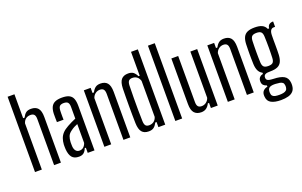

<svg xmlns="http://www.w3.org/2000/svg" viewBox="-106 -1276 3015 1917"><g transform="rotate(-20 1401.5 -317.5)"><path d="M53.7 0V-800H126.2V-545.7H141.5Q156.9 -577 176.3 -592.1Q195.8 -607.2 231.2 -607.2Q279.4 -607.2 304.2 -578.9Q328.9 -550.7 328.9 -484.7V0H256.4V-489.8Q256.4 -522.7 244 -536.9Q231.6 -551.1 204.8 -551.1Q177.2 -551.1 156.6 -536.7Q136 -522.4 126.2 -491.4V0Z M520.4 6.4Q470.6 6.4 446.9 -22.3Q423.2 -50.9 418.6 -109Q418.1 -121.6 417.7 -134.6Q417.3 -147.6 417.8 -159.3Q420.1 -194.8 430.2 -223.1Q440.2 -251.5 462.2 -275Q484.3 -298.4 522.8 -319.5Q544.6 -331.9 567.7 -343Q590.7 -354.2 614.2 -363.8V-487.7Q614.2 -520.1 601.9 -534.9Q589.6 -549.7 557.3 -549.7Q529.2 -549.7 515.5 -537Q501.9 -524.3 500.4 -489.6Q499.9 -478.2 499.6 -461Q499.4 -443.9 499.6 -425.9Q499.9 -407.8 500.4 -393.6H429.9Q429.4 -412.3 428.9 -437.5Q428.4 -462.8 428.9 -482.9Q430.6 -526.7 444 -554.1Q457.5 -581.4 485.6 -594.1Q513.6 -606.8 559.7 -606.8Q607.6 -606.8 635.1 -593.1Q662.7 -579.4 674.4 -550Q686.1 -520.6 686.1 -473.2L685.9 0H613.8V-54.7H602Q590.7 -25.4 572.2 -9.5Q553.7 6.4 520.4 6.4ZM545.3 -48.9Q570.4 -48.9 587.4 -63.5Q604.5 -78.1 614 -105.6V-306Q596.8 -299.3 578.7 -290.1Q560.5 -280.9 538.7 -264.5Q510.3 -244.2 500.7 -218.5Q491 -192.9 489.5 -159.3Q489.4 -150.2 489.6 -138.2Q489.8 -126.1 490.3 -113.8Q492.8 -82.7 507.2 -65.8Q521.5 -48.9 545.3 -48.9Z M790.7 0V-600H863.2V-545.7H878.5Q893.1 -575.4 913.5 -591.3Q934 -607.2 968.2 -607.2Q1016.4 -607.2 1040.9 -578.9Q1065.4 -550.7 1065.9 -484.7V0H993.4V-489.8Q993 -522.7 980.8 -536.9Q968.6 -551.1 941.8 -551.1Q916.2 -551.1 894.7 -535.6Q873.1 -520.1 863.2 -491.4V0Z M1261.3 7.2Q1212.8 7.2 1189 -21.5Q1165.1 -50.2 1163 -115.7Q1162 -157.1 1161.5 -202.8Q1161 -248.5 1161 -296Q1161 -343.6 1161.5 -391.3Q1162 -439 1163 -484.7Q1165.1 -550.7 1189.8 -578.9Q1214.4 -607.2 1262.5 -607.2Q1298 -607.2 1317.4 -592.1Q1336.8 -577 1352.2 -545.7H1364.9V-800H1437.4V0H1364.9V-54.3H1351.4Q1336.4 -24.6 1316.6 -8.7Q1296.8 7.2 1261.3 7.2ZM1286.3 -48.9Q1313.9 -48.9 1334.5 -63.5Q1355.1 -78 1364.9 -108.6V-491.4Q1355.1 -522.4 1334.7 -536.7Q1314.3 -551.1 1286.7 -551.1Q1260.5 -551.1 1248.6 -536.8Q1236.6 -522.5 1235.5 -489.8Q1233.8 -423.2 1233.3 -357.9Q1232.7 -292.5 1233.3 -230.4Q1233.8 -168.3 1235.5 -110.2Q1236.6 -77.9 1248.2 -63.4Q1259.7 -48.9 1286.3 -48.9Z M1544.7 0V-800H1617.2V0Z M1820 7.2Q1771.9 7.2 1746.3 -21.4Q1720.7 -50.1 1720.7 -115.7V-600H1793.2V-110.2Q1793.2 -77.9 1805.3 -63.4Q1817.5 -48.9 1844 -48.9Q1869.7 -48.9 1891.4 -64.6Q1913.2 -80.4 1922.6 -108.6V-600H1995.1V0H1922.6V-54.3H1909.7Q1894.7 -23.3 1872.4 -8Q1850.2 7.2 1820 7.2Z M2102.7 0V-600H2175.2V-545.7H2190.5Q2205.1 -575.4 2225.5 -591.3Q2246 -607.2 2280.2 -607.2Q2328.4 -607.2 2352.9 -578.9Q2377.4 -550.7 2377.9 -484.7V0H2305.4V-489.8Q2305 -522.7 2292.8 -536.9Q2280.6 -551.1 2253.8 -551.1Q2228.2 -551.1 2206.7 -535.6Q2185.1 -520.1 2175.2 -491.4V0Z M2609.1 165.4Q2543.9 165.4 2506.5 145.4Q2469.1 125.3 2465.1 80.6Q2464.8 76.1 2464.2 69.9Q2463.6 63.8 2463.9 57.1Q2465.7 29 2483.4 12.8Q2501.1 -3.4 2525.3 -6.9V-20.7Q2503 -27.5 2490.8 -40.1Q2478.6 -52.8 2477 -72.5Q2476.8 -77.1 2476.8 -81.3Q2476.8 -85.6 2477 -90.3Q2478.4 -111.1 2492.9 -125.1Q2507.3 -139.2 2527.2 -141.7V-155.5Q2499.9 -169.1 2486.6 -196.4Q2473.3 -223.8 2471.2 -267Q2470.3 -298.4 2469.8 -323.3Q2469.3 -348.1 2469.3 -371Q2469.3 -393.8 2469.8 -420Q2470.3 -446.1 2471.2 -480.1Q2473.2 -525 2487.1 -553Q2501 -581 2530 -593.9Q2559.1 -606.8 2606.3 -606.8Q2655.9 -606.8 2684.7 -592.9Q2713.5 -579 2726.9 -548.2H2740.8Q2742.9 -574.5 2758.3 -587.2Q2773.7 -600 2801.9 -600V-542.6H2785.9Q2766.4 -542.6 2755.1 -526Q2743.8 -509.4 2743 -475.2L2742.3 -420.9Q2742.7 -400.3 2742.7 -382.2Q2742.7 -364 2742.7 -346.5Q2742.8 -328.9 2742.5 -309.8Q2742.3 -290.6 2741.3 -267Q2738.8 -221.8 2724.8 -193.9Q2710.9 -166.1 2682 -153.5Q2653.2 -140.9 2606 -140.9Q2567.6 -141.7 2551 -132.3Q2534.4 -122.8 2534.4 -102V-96.6Q2534.8 -83.8 2541.8 -76.3Q2548.8 -68.7 2565.2 -65Q2581.6 -61.3 2610.6 -60.1Q2682.7 -58.2 2720.1 -36.8Q2757.4 -15.4 2762 38.1Q2762.4 45.1 2762.4 51.8Q2762.4 58.5 2762 66.4Q2759.4 103.7 2739.9 125.3Q2720.5 147 2687.1 156.2Q2653.7 165.4 2609.1 165.4ZM2610.6 110.3Q2636 110.3 2655 106.2Q2674 102.1 2685.1 91.7Q2696.2 81.3 2697.8 62.4Q2698.4 56.3 2698.3 51Q2698.2 45.7 2697.6 40.2Q2695.9 20.7 2684.9 11.4Q2674 2.1 2655.1 -1.2Q2636.2 -4.6 2610.7 -5.8Q2572.8 -7.8 2551.6 2Q2530.4 11.7 2528.1 40.8Q2527.5 46.1 2527.6 51.7Q2527.6 57.4 2528 62.4Q2529.5 82.6 2539.8 92.8Q2550 103 2568 106.7Q2585.9 110.3 2610.6 110.3ZM2605.9 -198Q2640 -198 2654.1 -211.7Q2668.2 -225.4 2669.8 -259.4Q2670.8 -284.6 2671.5 -312.9Q2672.2 -341.3 2672.2 -371.2Q2672.2 -401 2671.5 -430.8Q2670.8 -460.6 2669.8 -488.2Q2668.2 -522.8 2653.9 -536.2Q2639.6 -549.7 2605.9 -549.7Q2572.2 -549.7 2557.8 -536.2Q2543.3 -522.7 2541.9 -487.7Q2540.9 -457.7 2540.4 -427.8Q2539.9 -397.8 2539.9 -368.9Q2539.9 -340 2540.4 -312.7Q2540.9 -285.4 2541.9 -260.2Q2543.5 -226.4 2557.7 -212.2Q2572 -198 2605.9 -198Z"/></g></svg>

Font: Big Shoulders Thin
Style: Regular
Weight: 100
Designer: Patric King
Foundry: XO Type Co
Version: Version 2.002